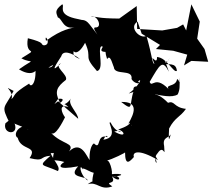

<svg xmlns="http://www.w3.org/2000/svg" viewBox="-50 -807 984 889"><path d="M219 -349C266 -356 219 -319 226 -335C201 -384 214 -405 255 -437C267 -461 195 -500 232 -514C184 -466 203 -500 234 -547C241 -575 280 -565 320 -534C243 -560 344 -610 295 -602C275 -569 305 -535 344 -609C380 -530 331 -555 399 -478C434 -485 401 -574 418 -592C446 -596 379 -559 466 -568C451 -580 426 -595 446 -533C461 -561 474 -498 477 -497C479 -455 567 -490 559 -441C572 -417 607 -417 589 -430C615 -452 587 -402 546 -374C637 -399 557 -427 569 -386C546 -319 571 -288 511 -335C594 -337 572 -282 544 -234C570 -257 556 -188 561 -250C539 -248 581 -236 497 -207C527 -202 539 -164 479 -198C537 -211 498 -170 462 -240C441 -248 507 -170 428 -160C432 -161 439 -190 449 -172C393 -191 420 -108 385 -143C373 -138 362 -103 365 -66C352 -80 326 -160 270 -106C298 -147 239 -136 186 -192C205 -172 241 -244 251 -264C235 -285 220 -328 267 -311C234 -345 241 -301 279 -351C259 -326 311 -286 312 -257L219 -338L202 -325ZM672 -580 752 -572 817 -554 802 -504 836 -525 914 -521 897 -580 863 -628 875 -707 836 -787 812 -666 798 -694 770 -678 701 -666 585 -673 583 -779 502 -721C395 -722 408 -730 371 -730C400 -741 427 -678 392 -680C383 -680 383 -673 401 -647C354 -705 357 -717 314 -715C337 -716 324 -715 296 -722C213 -742 252 -781 238 -787C200 -758 211 -747 218 -726C239 -722 241 -663 305 -683C276 -674 239 -674 163 -618C153 -660 193 -599 153 -597C133 -603 165 -608 79 -630C63 -538 140 -594 49 -537C100 -509 118 -543 38 -486C88 -455 118 -470 124 -497C138 -469 94 -447 196 -507C187 -482 142 -498 111 -516C125 -425 93 -396 85 -420C1 -368 25 -367 3 -348C18 -387 -48 -418 13 -386C-30 -301 -49 -323 -3 -233C5 -267 -2 -253 -25 -236C-39 -185 38 -178 18 -234C-19 -235 9 -148 16 -235C135 -189 46 -208 83 -224C28 -228 11 -179 32 -169C47 -108 127 -134 87 -75C160 -57 129 -82 184 -86C124 -33 142 -49 218 -15C236 -37 180 -76 180 -122C138 -112 205 -114 180 -180C132 -100 183 -94 199 -99C190 -50 197 -73 248 -57C224 -43 208 -17 312 -37C258 21 354 5 356 29C316 0 316 -58 335 -20C321 -45 399 13 386 -15C358 87 417 2 356 46C402 32 413 77 470 56C427 28 492 52 469 11C509 -4 516 48 469 10C525 9 528 -7 460 0C479 21 463 -66 445 -64C462 -66 542 -104 529 -103C529 -34 552 -60 570 -80C562 -103 591 -119 681 -66C642 -122 699 -106 664 -109C709 -106 614 -147 672 -67C684 -33 653 -69 680 -98C710 -144 715 -64 710 -131C700 -177 738 -166 742 -190C727 -131 732 -184 733 -212C760 -264 784 -264 811 -303C753 -309 760 -343 728 -331C665 -395 650 -355 670 -370C689 -367 747 -352 773 -370C785 -397 780 -405 783 -448C778 -406 784 -435 770 -441C764 -398 699 -423 742 -382C668 -468 655 -396 643 -428C691 -510 702 -533 732 -475C702 -562 718 -494 735 -539C714 -490 685 -534 690 -512C731 -506 765 -520 769 -479C754 -467 723 -540 677 -543C678 -495 639 -576 665 -511C654 -513 656 -544 628 -641C600 -624 543 -680 587 -707L606 -651L691 -599Z"/></svg>

Font: Hussar Lance
Style: ExBd
Weight: 700
Foundry: Cannot Into Space Fonts, PlusOne Fonts
Version: Version 2.270